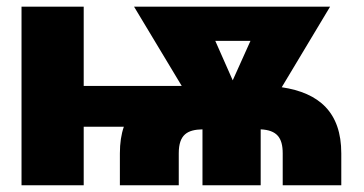

<svg xmlns="http://www.w3.org/2000/svg" viewBox="-20 -550 1080 570"><path d="M228.5 -530.3H43.9V0H228.5V-173.8H347.7C339.8 -151.4 335.9 -125 335.9 -94.7V0H510.7V-94.7C510.7 -150.9 536.6 -165 581.1 -166V0H753.9V-166C801.8 -163.6 819.3 -141.6 819.3 -94.7V0H993.2V-94.7C993.2 -216.3 927.7 -274.4 816.4 -291L960 -530.3H377.9L519.5 -294.9H228.5ZM619.1 -428.7H723.6L670.9 -311.5Z"/></svg>

Font: Pretendard Black
Style: Regular
Weight: 900
Designer: Base glyphs from Inter by Rasmus Andersson; Hangeul glyphs from Noto Sans CJK(Source Han Sans) by Jang Soo-young and Kan
Foundry: Kil Hyung-jin
Version: Version 1.309;Glyphs 3.2 (3225)